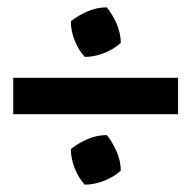

<svg xmlns="http://www.w3.org/2000/svg" viewBox="-20 -541 522 523"><path d="M211 -386Q194 -404 183.5 -430.5Q173 -457 173 -483Q193 -499 218.5 -510Q244 -521 271 -521Q287 -501 298 -475.5Q309 -450 309 -424Q290 -407 263.5 -396.5Q237 -386 211 -386ZM16 -230V-329H465V-230ZM211 -38Q194 -56 183.5 -82.5Q173 -109 173 -135Q193 -151 218.5 -162Q244 -173 271 -173Q287 -153 298 -127.5Q309 -102 309 -76Q290 -59 263.5 -48.5Q237 -38 211 -38Z"/></svg>

Font: Piazzolla
Style: Bold
Weight: 700
Designer: Juan Pablo del Peral
Foundry: Huerta Tipografica
Version: Version 1.330